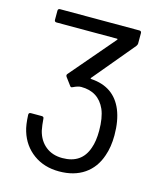

<svg xmlns="http://www.w3.org/2000/svg" viewBox="-107 -779 730 866"><g transform="rotate(15 257.5 -346.0)"><path d="M450 -214Q450 -159 435 -117Q415 -57 367.5 -24.5Q320 8 250 8Q180 8 130 -28.5Q80 -65 61 -127Q52 -155 50 -203Q50 -213 60 -213H111Q121 -213 121 -203Q123 -174 128 -149Q139 -105 170.5 -79.5Q202 -54 249 -54Q339 -54 366 -134Q378 -167 378 -216Q378 -276 362 -314Q330 -386 249 -386Q234 -386 212 -375Q208 -373 206 -373Q202 -373 199 -378L173 -413Q168 -421 174 -427L350 -633Q353 -638 348 -638H66Q56 -638 56 -648V-690Q56 -700 66 -700H436Q446 -700 446 -690V-641Q446 -636 441 -629L281 -437Q279 -435 280 -433.5Q281 -432 284 -432Q391 -425 430 -331Q450 -282 450 -214Z"/></g></svg>

Font: Barlow
Style: Regular
Weight: 400
Designer: Jeremy Tribby
Foundry: Tribby Type
Version: Version 1.408;December 10, 2018;FontCreator 11.5.0.2430 64-b